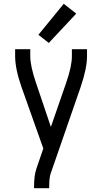

<svg xmlns="http://www.w3.org/2000/svg" viewBox="-20 -790 540 1015"><path d="M160 205V198Q160 138 172 103L209 -5L94 -329Q60 -426 60 -493V-530H140V-493Q140 -441 170 -353L249 -119L330 -353Q360 -439 360 -493V-530H440V-493Q440 -428 406 -329L248 127Q240 149 240 198V205ZM238 -563 183 -606 317 -770 383 -718Z"/></svg>

Font: Iosevka SS01
Style: Regular
Weight: 400
Monospace: yes
Designer: Belleve Invis
Foundry: Belleve Invis
Version: 2.3.3; ttfautohint (v1.8.3)